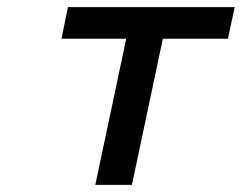

<svg xmlns="http://www.w3.org/2000/svg" viewBox="-20 -520 680 540"><path d="M248 0H351L438 -411H621L640 -500H171L153 -411H335Z"/></svg>

Font: LT Wave Mono Medium
Style: Italic
Weight: 500
Designer: Daniel Lyons
Version: Version 2.5 (Glyphs App)